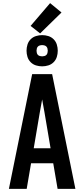

<svg xmlns="http://www.w3.org/2000/svg" viewBox="-20 -1210 540 1230"><path d="M37 0 186 -735H314L463 0H349L321 -164H179L151 0ZM304 -260 265 -490Q261 -511 257.5 -531.5Q254 -552 250 -573Q246 -552 242.5 -531.5Q239 -511 235 -490L196 -260ZM250 -785Q230 -785 210.5 -791Q191 -797 176.5 -811.5Q162 -826 156 -845.5Q150 -865 150 -885Q150 -905 156 -924.5Q162 -944 176.5 -958.5Q191 -973 210.5 -979Q230 -985 250 -985Q270 -985 289.5 -979Q309 -973 323.5 -958.5Q338 -944 344 -924.5Q350 -905 350 -885Q350 -865 344 -845.5Q338 -826 323.5 -811.5Q309 -797 289.5 -791Q270 -785 250 -785ZM250 -849Q257 -849 264.5 -851Q272 -853 277 -858Q282 -863 284 -870.5Q286 -878 286 -885Q286 -892 284 -899.5Q282 -907 277 -912Q272 -917 264.5 -919Q257 -921 250 -921Q243 -921 235.5 -919Q228 -917 223 -912Q218 -907 216 -899.5Q214 -892 214 -885Q214 -878 216 -870.5Q218 -863 223 -858Q228 -853 235.5 -851Q243 -849 250 -849ZM237 -996 176 -1044 301 -1190 374 -1130Z"/></svg>

Font: Iosevka Fixed
Style: Bold
Weight: 700
Monospace: yes
Designer: Belleve Invis
Foundry: Belleve Invis
Version: Version 32.3.0